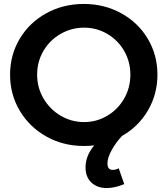

<svg xmlns="http://www.w3.org/2000/svg" viewBox="-20 -729 849 972"><path d="M598 -41Q566 -7 545 31.5Q524 70 524 98Q524 131 550 131Q567 131 581 123L609 203Q561 223 521 223Q472 223 442.5 195Q413 167 413 118Q413 60 457 7Q432 10 404 10Q300 10 214.5 -38Q129 -86 80 -168.5Q31 -251 31 -351Q31 -451 80 -533Q129 -615 214.5 -662Q300 -709 404 -709Q508 -709 593.5 -662Q679 -615 728 -533Q777 -451 777 -351Q777 -252 729 -170Q681 -88 598 -41ZM406 -111Q469 -111 523 -143Q577 -175 608.5 -230Q640 -285 640 -351Q640 -417 608.5 -471.5Q577 -526 523 -557.5Q469 -589 406 -589Q342 -589 287 -557.5Q232 -526 200 -471.5Q168 -417 168 -351Q168 -285 200.5 -230Q233 -175 287.5 -143Q342 -111 406 -111Z"/></svg>

Font: Montserrat arm2 Medium
Style: Regular
Weight: 500
Designer: Julieta Ulanovsky
Foundry: Julieta Ulanovsky
Version: Version 6.000